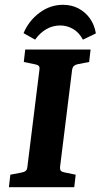

<svg xmlns="http://www.w3.org/2000/svg" viewBox="-20 -779 419 799"><path d="M17 0 23 -52 70 -61Q81 -63 87 -68Q93 -73 94 -85L144 -488Q146 -501 140.5 -505.5Q135 -510 123 -512L79 -521L85 -573H357L351 -521L304 -512Q294 -510 288 -505Q282 -500 280 -488L230 -85Q229 -72 234 -67.5Q239 -63 251 -61L295 -52L289 0ZM325 -614Q309 -644 284 -658.5Q259 -673 231 -673Q199 -673 172.5 -657.5Q146 -642 126 -614L78 -641Q100 -693 144.5 -726Q189 -759 242 -759Q278 -759 306.5 -744Q335 -729 354 -702.5Q373 -676 379 -640Z"/></svg>

Font: Yrsa
Style: Italic
Weight: 400
Italic angle: -7.10001°
Designer: Anna Giedrys (Yrsa+Rasa design), David Brezina (Yrsa art-direction, Rasa art-direction, design)
Foundry: Rosetta Type Foundry
Version: Version 2.004